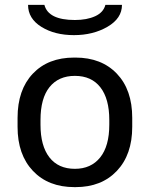

<svg xmlns="http://www.w3.org/2000/svg" viewBox="-20 -757 614 787"><path d="M95 -737H162Q178 -675 287 -675Q336 -675 370 -690.5Q404 -706 412 -737H480Q480 -682 421 -647.5Q362 -613 283 -613Q204 -613 149.5 -647Q95 -681 95 -737ZM285 10Q178 10 115 -56.5Q52 -123 52 -237V-274Q52 -389 114.5 -455Q177 -521 284 -521H289Q396 -521 459 -455Q522 -389 522 -274V-237Q522 -123 459 -56.5Q396 10 290 10ZM287 -65Q353 -65 390.5 -111.5Q428 -158 428 -246V-265Q428 -352 391.5 -399Q355 -446 287 -446Q220 -446 183 -400Q146 -354 146 -265V-246Q146 -159 182.5 -112Q219 -65 287 -65Z"/></svg>

Font: Chivo
Style: Regular
Weight: 400
Designer: Hector Gatti
Foundry: Omnibus-Type
Version: Version 1.007;PS 001.007;hotconv 1.0.88;makeotf.lib2.5.64775